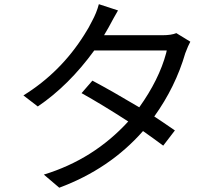

<svg xmlns="http://www.w3.org/2000/svg" viewBox="-20 -836 1040 900"><path d="M806.6 -680.7 872.1 -640.6Q862.3 -623 848.6 -586.9Q802.7 -428.7 703.1 -290Q733.4 -270.5 799.8 -224.6L745.1 -153.3Q703.1 -184.6 650.4 -221.7Q494.1 -43.9 257.8 43.9L185.5 -17.6Q418.9 -88.9 581.1 -266.6Q457 -346.7 362.3 -399.4L413.1 -458Q504.9 -409.2 632.8 -333Q725.6 -462.9 758.8 -586.9Q760.7 -593.8 761.7 -599.6H421.9Q302.7 -435.5 157.2 -336.9L89.8 -388.7Q264.6 -497.1 375 -672.9Q396.5 -706.1 411.1 -736.3Q432.6 -775.4 443.4 -816.4L533.2 -787.1Q512.7 -752 489.3 -708Q482.4 -695.3 467.8 -670.9H741.2Q783.2 -670.9 806.6 -680.7Z"/></svg>

Font: Taipei Sans TC Beta
Style: Regular
Weight: 400
Designer: JT Foundry
Foundry: JT Foundry
Version: Version 1.000